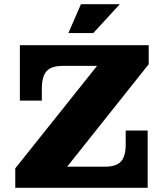

<svg xmlns="http://www.w3.org/2000/svg" viewBox="-20 -898 786 918"><path d="M53 -93 444 -583 691 -591 301 -101ZM53 0V-93L301 -101H686V0ZM75 -417V-583H280Q225 -583 202.5 -557.5Q180 -532 180 -474V-417ZM481 -101Q536 -101 558.5 -126Q581 -151 581 -207V-274H686V-101ZM75 -583V-682H691V-591L444 -583ZM307 -740 367 -878H553L426 -740Z"/></svg>

Font: Montagu Slab 24pt
Style: Bold
Weight: 700
Designer: Florian Karsten
Foundry: Florian Karsten
Version: Version 1.000